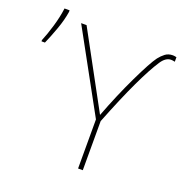

<svg xmlns="http://www.w3.org/2000/svg" viewBox="-154 -876 954 996"><g transform="rotate(20 323.0 -378.0)"><path d="M396 -300 171 -714H141L384 -271V0H410V-271Q468 -418 513 -513Q558 -608 591 -658Q615 -695 645 -695Q654 -695 666 -692V-717Q653 -720 646 -720Q621 -720 604 -707Q587 -694 573 -676Q547 -641 495 -532.5Q443 -424 396 -300ZM-20 -555H-1Q16 -593 35.5 -647Q55 -701 62 -747V-756H34Q28 -708 12 -654Q-4 -600 -20 -562Z"/></g></svg>

Font: Noto Sans UI Thin
Style: Regular
Weight: 250
Designer: Monotype Design Team
Foundry: Monotype Imaging Inc.
Version: Version 1.901